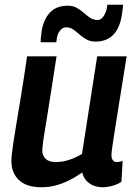

<svg xmlns="http://www.w3.org/2000/svg" viewBox="-20 -778 573 808"><path d="M154 10Q92 10 60 -20Q28 -50 28 -100Q28 -112 30 -130.5Q32 -149 36.5 -179.5Q41 -210 49 -257.5Q57 -305 68.5 -375Q80 -445 94 -541H218Q205 -456 195.5 -396Q186 -336 179.5 -295Q173 -254 168.5 -227.5Q164 -201 161.5 -182.5Q159 -164 158 -149Q157 -124 171.5 -110Q186 -96 214 -96Q234 -96 252 -100Q270 -104 288 -111.5Q306 -119 325 -130L389 -541H513Q494 -424 482 -348Q470 -272 463 -228Q456 -184 453 -163Q450 -142 449.5 -135Q449 -128 449 -126Q449 -111 455 -103.5Q461 -96 473 -96Q476 -96 482.5 -97Q489 -98 496 -101L491 -13Q475 -2 453 4Q431 10 412 10Q379 10 356 -6.5Q333 -23 326 -52Q297 -32 268.5 -18Q240 -4 212 3Q184 10 154 10ZM151 -600Q151 -609 152 -620Q153 -631 156 -652Q165 -699 191.5 -726.5Q218 -754 266 -754Q287 -754 303 -745Q319 -736 332.5 -724Q346 -712 359.5 -703Q373 -694 390 -694Q402 -694 410 -702.5Q418 -711 422.5 -721.5Q427 -732 429 -740Q431 -749 431 -752.5Q431 -756 431 -758H498Q497 -749 496.5 -742Q496 -735 494 -724Q487 -665 459 -634Q431 -603 382 -603Q360 -603 344 -612Q328 -621 314.5 -633Q301 -645 288 -654Q275 -663 259 -663Q244 -663 234.5 -651.5Q225 -640 223 -632Q220 -623 219 -615.5Q218 -608 217 -600Z"/></svg>

Font: Georama ExtraCondensed Thin SemiBold
Style: Italic
Weight: 600
Italic angle: -9°
Version: Version 1.001